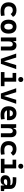

<svg xmlns="http://www.w3.org/2000/svg" viewBox="2820 -3616 806 6485"><g transform="rotate(90 3222.5 -373.0)"><path d="M353.5 9.8Q212.4 9.8 135.3 -59.8Q58.1 -129.4 58.1 -259.8Q58.1 -386.7 128.4 -457Q198.7 -527.3 329.1 -527.3Q409.2 -527.3 466.6 -496.1Q523.9 -464.8 547.9 -407.7L452.1 -331.5Q407.2 -401.9 325.2 -401.9Q263.2 -401.9 228.3 -366.2Q193.4 -330.6 193.4 -264.6Q193.4 -191.9 238 -153.8Q282.7 -115.7 365.2 -115.7Q400.4 -115.7 435.3 -119.1Q470.2 -122.6 503.4 -128.4L517.1 -4.9Q477.5 3.9 435.5 6.8Q393.6 9.8 353.5 9.8Z M878.9 9.8Q767.1 9.8 705.6 -60.5Q644 -130.9 644 -258.8Q644 -387.2 705.6 -457.3Q767.1 -527.3 878.9 -527.3Q990.7 -527.3 1052.2 -457.3Q1113.8 -387.2 1113.8 -258.8Q1113.8 -130.9 1052.2 -60.5Q990.7 9.8 878.9 9.8ZM878.9 -115.7Q926.8 -115.7 952.6 -153.1Q978.5 -190.4 978.5 -258.8Q978.5 -327.6 952.6 -364.7Q926.8 -401.9 878.9 -401.9Q831.5 -401.9 805.4 -364.7Q779.3 -327.6 779.3 -258.8Q779.3 -190.4 805.4 -153.1Q831.5 -115.7 878.9 -115.7Z M1551.8 0V-304.2Q1551.8 -351.1 1532.5 -376.5Q1513.2 -401.9 1477.5 -401.9Q1377.9 -401.9 1377.9 -258.3V0H1245.6V-517.6H1363.8L1376 -423.8H1390.6Q1397.9 -476.1 1426.3 -501.7Q1454.6 -527.3 1512.2 -527.3Q1594.2 -527.3 1639.2 -477.5Q1684.1 -427.7 1684.1 -336.9V0Z M1965.8 0 1788.6 -517.6H1923.3L2046.4 -116.2H2055.2L2178.2 -517.6H2313L2135.7 0Z M2413.6 0V-122.1H2605V-395.5H2442.9V-517.6H2736.8V-122.1H2890.1V0ZM2665 -587.4Q2627.4 -587.4 2604 -610.8Q2580.6 -634.3 2580.6 -671.9Q2580.6 -709.5 2604 -732.9Q2627.4 -756.3 2665 -756.3Q2702.6 -756.3 2726.1 -732.9Q2749.5 -709.5 2749.5 -671.9Q2749.5 -634.3 2726.1 -610.8Q2702.6 -587.4 2665 -587.4Z M3137.7 0 2960.4 -517.6H3095.2L3218.3 -116.2H3227.1L3350.1 -517.6H3484.9L3307.6 0Z M3849.6 9.8Q3715.3 9.8 3642.1 -59.8Q3568.8 -129.4 3568.8 -259.8Q3568.8 -386.7 3631.1 -457Q3693.4 -527.3 3806.6 -527.3Q3917.5 -527.3 3978 -462.4Q4038.6 -397.5 4038.6 -273.4Q4038.6 -238.3 4035.6 -206.5H3707Q3737.3 -115.2 3861.3 -115.2Q3896.5 -115.2 3930.7 -118.9Q3964.8 -122.6 4000.5 -128.9L4013.2 -3.9Q3963.4 4.9 3922.4 7.3Q3881.3 9.8 3849.6 9.8ZM3700.7 -298.3H3908.7Q3908.7 -350.6 3882.1 -378.4Q3855.5 -406.2 3807.6 -406.2Q3762.7 -406.2 3735.1 -378.2Q3707.5 -350.1 3700.7 -298.3Z M4481.4 0V-304.2Q4481.4 -351.1 4462.2 -376.5Q4442.9 -401.9 4407.2 -401.9Q4307.6 -401.9 4307.6 -258.3V0H4175.3V-517.6H4293.5L4305.7 -423.8H4320.3Q4327.6 -476.1 4356 -501.7Q4384.3 -527.3 4441.9 -527.3Q4523.9 -527.3 4568.8 -477.5Q4613.8 -427.7 4613.8 -336.9V0Z M5041 9.8Q4899.9 9.8 4822.8 -59.8Q4745.6 -129.4 4745.6 -259.8Q4745.6 -386.7 4815.9 -457Q4886.2 -527.3 5016.6 -527.3Q5096.7 -527.3 5154.1 -496.1Q5211.4 -464.8 5235.4 -407.7L5139.6 -331.5Q5094.7 -401.9 5012.7 -401.9Q4950.7 -401.9 4915.8 -366.2Q4880.9 -330.6 4880.9 -264.6Q4880.9 -191.9 4925.5 -153.8Q4970.2 -115.7 5052.7 -115.7Q5087.9 -115.7 5122.8 -119.1Q5157.7 -122.6 5190.9 -128.4L5204.6 -4.9Q5165 3.9 5123 6.8Q5081.1 9.8 5041 9.8Z M5343.3 0V-122.1H5534.7V-395.5H5372.6V-517.6H5666.5V-122.1H5819.8V0ZM5594.7 -587.4Q5557.1 -587.4 5533.7 -610.8Q5510.3 -634.3 5510.3 -671.9Q5510.3 -709.5 5533.7 -732.9Q5557.1 -756.3 5594.7 -756.3Q5632.3 -756.3 5655.8 -732.9Q5679.2 -709.5 5679.2 -671.9Q5679.2 -634.3 5655.8 -610.8Q5632.3 -587.4 5594.7 -587.4Z M6247.6 4.9 6239.3 -109.4H6227.5Q6220.2 -49.8 6179.9 -20Q6139.6 9.8 6072.3 9.8Q5989.7 9.8 5943.8 -30.8Q5897.9 -71.3 5897.9 -146Q5897.9 -232.9 5958 -279.3Q6018.1 -325.7 6128.4 -325.7Q6160.6 -325.7 6185.8 -323.2Q6210.9 -320.8 6234.4 -315.4V-316.9Q6234.4 -358.4 6199 -377.7Q6163.6 -397 6093.8 -398.9L5961.4 -402.3L5971.2 -522.5L6084 -521Q6224.6 -519 6293 -465.6Q6361.3 -412.1 6361.3 -309.6V-118.2L6433.1 -107.4V0ZM6234.4 -206.5Q6206.1 -212.4 6183.1 -213.4Q6160.2 -214.4 6134.8 -214.4Q6032.2 -214.4 6032.2 -155.8Q6032.2 -101.6 6105 -101.6Q6147 -101.6 6175.5 -116.9Q6204.1 -132.3 6218.8 -156.5Q6233.4 -180.7 6234.4 -206.5Z"/></g></svg>

Font: CaskaydiaMono NF
Style: Bold
Weight: 700
Designer: Aaron Bell
Foundry: Saja Typeworks
Version: Version 2111.001; ttfautohint (v1.8.4);Nerd Fonts 3.1.1